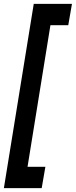

<svg xmlns="http://www.w3.org/2000/svg" viewBox="-64 -760 391 990"><path d="M78 100H170L151 210H-44L110 -740H307L288 -630H196Z"/></svg>

Font: Georama Condensed
Style: Bold Italic
Weight: 700
Width: 3
Italic angle: -9°
Designer: Jean-Baptiste Levee
Foundry: Production Type
Version: Version 1.000